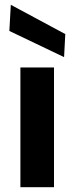

<svg xmlns="http://www.w3.org/2000/svg" viewBox="-20 -780 310 800"><path d="M65 0V-499H205V0ZM247 -542 19 -651 25 -760 252 -638Z"/></svg>

Font: DM Sans 20pt ExtraBold
Style: Regular
Weight: 800
Version: Version 4.004;gftools[0.9.30]